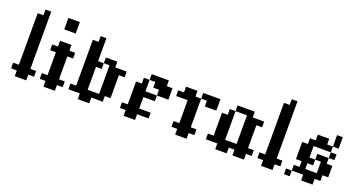

<svg xmlns="http://www.w3.org/2000/svg" viewBox="-43 -1036 2753 1500"><g transform="rotate(20 1333.5 -285.5)"><path d="M95.2 -47.6H142.9V0H95.2ZM142.9 -47.6H190.5V0H142.9ZM47.6 -95.2H95.2V-47.6H47.6ZM95.2 -95.2H142.9V-47.6H95.2ZM142.9 -95.2H190.5V-47.6H142.9ZM190.5 -95.2H238.1V-47.6H190.5ZM95.2 -142.9H142.9V-95.2H95.2ZM142.9 -142.9H190.5V-95.2H142.9ZM142.9 -190.5H190.5V-142.9H142.9ZM142.9 -238.1H190.5V-190.5H142.9ZM95.2 -238.1H142.9V-190.5H95.2ZM95.2 -285.7H142.9V-238.1H95.2ZM95.2 -333.3H142.9V-285.7H95.2ZM95.2 -190.5H142.9V-142.9H95.2ZM142.9 -285.7H190.5V-238.1H142.9ZM142.9 -333.3H190.5V-285.7H142.9ZM142.9 -381H190.5V-333.3H142.9ZM142.9 -523.8H190.5V-476.2H142.9ZM142.9 -476.2H190.5V-428.6H142.9ZM142.9 -428.6H190.5V-381H142.9ZM95.2 -381H142.9V-333.3H95.2ZM95.2 -428.6H142.9V-381H95.2ZM95.2 -476.2H142.9V-428.6H95.2ZM95.2 -523.8H142.9V-476.2H95.2ZM142.9 -571.4H190.5V-523.8H142.9Z M285.7 -95.2H333.3V-47.6H285.7ZM333.3 -95.2H381V-47.6H333.3ZM381 -95.2H428.6V-47.6H381ZM428.6 -95.2H476.2V-47.6H428.6ZM333.3 -47.6H381V0H333.3ZM381 -47.6H428.6V0H381ZM381 -142.9H428.6V-95.2H381ZM333.3 -142.9H381V-95.2H333.3ZM333.3 -190.5H381V-142.9H333.3ZM333.3 -238.1H381V-190.5H333.3ZM381 -238.1H428.6V-190.5H381ZM381 -285.7H428.6V-238.1H381ZM381 -190.5H428.6V-142.9H381ZM333.3 -285.7H381V-238.1H333.3ZM333.3 -333.3H381V-285.7H333.3ZM381 -333.3H428.6V-285.7H381ZM381 -381H428.6V-333.3H381ZM333.3 -381H381V-333.3H333.3ZM285.7 -333.3H333.3V-285.7H285.7ZM428.6 -333.3H476.2V-285.7H428.6ZM381 -523.8H428.6V-476.2H381ZM333.3 -523.8H381V-476.2H333.3ZM333.3 -571.4H381V-523.8H333.3ZM381 -571.4H428.6V-523.8H381Z M523.8 -95.2H571.4V-47.6H523.8ZM571.4 -95.2H619V-47.6H571.4ZM619 -95.2H666.7V-47.6H619ZM666.7 -95.2H714.3V-47.6H666.7ZM619 -47.6H666.7V0H619ZM666.7 -47.6H714.3V0H666.7ZM714.3 -95.2H761.9V-47.6H714.3ZM761.9 -95.2H809.5V-47.6H761.9ZM761.9 -142.9H809.5V-95.2H761.9ZM761.9 -190.5H809.5V-142.9H761.9ZM809.5 -142.9H857.1V-95.2H809.5ZM809.5 -190.5H857.1V-142.9H809.5ZM809.5 -238.1H857.1V-190.5H809.5ZM761.9 -238.1H809.5V-190.5H761.9ZM761.9 -285.7H809.5V-238.1H761.9ZM809.5 -285.7H857.1V-238.1H809.5ZM619 -142.9H666.7V-95.2H619ZM619 -190.5H666.7V-142.9H619ZM619 -238.1H666.7V-190.5H619ZM619 -285.7H666.7V-238.1H619ZM571.4 -285.7H619V-238.1H571.4ZM571.4 -238.1H619V-190.5H571.4ZM571.4 -190.5H619V-142.9H571.4ZM571.4 -142.9H619V-95.2H571.4ZM571.4 -333.3H619V-285.7H571.4ZM571.4 -381H619V-333.3H571.4ZM571.4 -428.6H619V-381H571.4ZM571.4 -476.2H619V-428.6H571.4ZM619 -523.8H666.7V-476.2H619ZM619 -476.2H666.7V-428.6H619ZM619 -428.6H666.7V-381H619ZM619 -333.3H666.7V-285.7H619ZM619 -381H666.7V-333.3H619ZM761.9 -333.3H809.5V-285.7H761.9ZM714.3 -381H761.9V-333.3H714.3ZM761.9 -381H809.5V-333.3H761.9ZM666.7 -333.3H714.3V-285.7H666.7ZM809.5 -333.3H857.1V-285.7H809.5ZM857.1 -333.3H904.8V-285.7H857.1Z M1000 -95.2H1047.6V-47.6H1000ZM952.4 -95.2H1000V-47.6H952.4ZM1047.6 -95.2H1095.2V-47.6H1047.6ZM1000 -47.6H1047.6V0H1000ZM1047.6 -47.6H1095.2V0H1047.6ZM1000 -190.5H1047.6V-142.9H1000ZM1047.6 -190.5H1095.2V-142.9H1047.6ZM1047.6 -238.1H1095.2V-190.5H1047.6ZM1047.6 -285.7H1095.2V-238.1H1047.6ZM1000 -285.7H1047.6V-238.1H1000ZM1000 -238.1H1047.6V-190.5H1000ZM1047.6 -333.3H1095.2V-285.7H1047.6ZM1095.2 -381H1142.9V-333.3H1095.2ZM1190.5 -381H1238.1V-333.3H1190.5ZM1142.9 -381H1190.5V-333.3H1142.9ZM1190.5 -333.3H1238.1V-285.7H1190.5ZM1095.2 -95.2H1142.9V-47.6H1095.2ZM1142.9 -333.3H1190.5V-285.7H1142.9ZM1238.1 -333.3H1285.7V-285.7H1238.1ZM1238.1 -285.7H1285.7V-238.1H1238.1ZM1190.5 -285.7H1238.1V-238.1H1190.5ZM1142.9 -238.1H1190.5V-190.5H1142.9ZM1095.2 -238.1H1142.9V-190.5H1095.2ZM1000 -142.9H1047.6V-95.2H1000ZM1047.6 -142.9H1095.2V-95.2H1047.6ZM1142.9 -95.2H1190.5V-47.6H1142.9Z M1381 -95.2H1428.6V-47.6H1381ZM1428.6 -95.2H1476.2V-47.6H1428.6ZM1476.2 -95.2H1523.8V-47.6H1476.2ZM1523.8 -95.2H1571.4V-47.6H1523.8ZM1428.6 -47.6H1476.2V0H1428.6ZM1476.2 -47.6H1523.8V0H1476.2ZM1428.6 -142.9H1476.2V-95.2H1428.6ZM1476.2 -142.9H1523.8V-95.2H1476.2ZM1476.2 -190.5H1523.8V-142.9H1476.2ZM1476.2 -238.1H1523.8V-190.5H1476.2ZM1476.2 -285.7H1523.8V-238.1H1476.2ZM1428.6 -285.7H1476.2V-238.1H1428.6ZM1428.6 -238.1H1476.2V-190.5H1428.6ZM1428.6 -190.5H1476.2V-142.9H1428.6ZM1476.2 -333.3H1523.8V-285.7H1476.2ZM1428.6 -333.3H1476.2V-285.7H1428.6ZM1381 -333.3H1428.6V-285.7H1381ZM1333.3 -333.3H1381V-285.7H1333.3ZM1381 -381H1428.6V-333.3H1381ZM1428.6 -381H1476.2V-333.3H1428.6ZM1523.8 -381H1571.4V-333.3H1523.8ZM1571.4 -381H1619V-333.3H1571.4ZM1619 -381H1666.7V-333.3H1619ZM1571.4 -333.3H1619V-285.7H1571.4ZM1619 -333.3H1666.7V-285.7H1619Z M1714.3 -95.2H1761.9V-47.6H1714.3ZM1761.9 -95.2H1809.5V-47.6H1761.9ZM1809.5 -95.2H1857.1V-47.6H1809.5ZM1857.1 -95.2H1904.8V-47.6H1857.1ZM1761.9 -47.6H1809.5V0H1761.9ZM1809.5 -47.6H1857.1V0H1809.5ZM1666.7 -95.2H1714.3V-47.6H1666.7ZM1714.3 -142.9H1761.9V-95.2H1714.3ZM1714.3 -190.5H1761.9V-142.9H1714.3ZM1714.3 -238.1H1761.9V-190.5H1714.3ZM1761.9 -142.9H1809.5V-95.2H1761.9ZM1761.9 -190.5H1809.5V-142.9H1761.9ZM1761.9 -238.1H1809.5V-190.5H1761.9ZM1761.9 -285.7H1809.5V-238.1H1761.9ZM1904.8 -333.3H1952.4V-285.7H1904.8ZM1904.8 -285.7H1952.4V-238.1H1904.8ZM1952.4 -285.7H2000V-238.1H1952.4ZM1904.8 -238.1H1952.4V-190.5H1904.8ZM1952.4 -238.1H2000V-190.5H1952.4ZM1952.4 -190.5H2000V-142.9H1952.4ZM1904.8 -190.5H1952.4V-142.9H1904.8ZM1904.8 -142.9H1952.4V-95.2H1904.8ZM1952.4 -142.9H2000V-95.2H1952.4ZM1904.8 -95.2H1952.4V-47.6H1904.8ZM1904.8 -47.6H1952.4V0H1904.8ZM1952.4 -47.6H2000V0H1952.4ZM1952.4 -95.2H2000V-47.6H1952.4ZM2000 -95.2H2047.6V-47.6H2000ZM1809.5 -381H1857.1V-333.3H1809.5ZM1857.1 -381H1904.8V-333.3H1857.1ZM1904.8 -381H1952.4V-333.3H1904.8ZM2000 -333.3H2047.6V-285.7H2000ZM1952.4 -333.3H2000V-285.7H1952.4ZM1761.9 -333.3H1809.5V-285.7H1761.9ZM1714.3 -285.7H1761.9V-238.1H1714.3Z M2142.9 -47.6H2190.5V0H2142.9ZM2190.5 -47.6H2238.1V0H2190.5ZM2095.2 -95.2H2142.9V-47.6H2095.2ZM2142.9 -95.2H2190.5V-47.6H2142.9ZM2190.5 -95.2H2238.1V-47.6H2190.5ZM2238.1 -95.2H2285.7V-47.6H2238.1ZM2142.9 -142.9H2190.5V-95.2H2142.9ZM2190.5 -142.9H2238.1V-95.2H2190.5ZM2190.5 -190.5H2238.1V-142.9H2190.5ZM2190.5 -238.1H2238.1V-190.5H2190.5ZM2142.9 -238.1H2190.5V-190.5H2142.9ZM2142.9 -285.7H2190.5V-238.1H2142.9ZM2142.9 -333.3H2190.5V-285.7H2142.9ZM2142.9 -190.5H2190.5V-142.9H2142.9ZM2190.5 -285.7H2238.1V-238.1H2190.5ZM2190.5 -333.3H2238.1V-285.7H2190.5ZM2190.5 -381H2238.1V-333.3H2190.5ZM2190.5 -523.8H2238.1V-476.2H2190.5ZM2190.5 -476.2H2238.1V-428.6H2190.5ZM2190.5 -428.6H2238.1V-381H2190.5ZM2142.9 -381H2190.5V-333.3H2142.9ZM2142.9 -428.6H2190.5V-381H2142.9ZM2142.9 -476.2H2190.5V-428.6H2142.9ZM2142.9 -523.8H2190.5V-476.2H2142.9ZM2190.5 -571.4H2238.1V-523.8H2190.5Z M2476.2 -381H2523.8V-333.3H2476.2ZM2523.8 -381H2571.4V-333.3H2523.8ZM2428.6 -333.3H2476.2V-285.7H2428.6ZM2476.2 -333.3H2523.8V-285.7H2476.2ZM2523.8 -333.3H2571.4V-285.7H2523.8ZM2571.4 -333.3H2619V-285.7H2571.4ZM2619 -381H2666.7V-333.3H2619ZM2381 -285.7H2428.6V-238.1H2381ZM2381 -238.1H2428.6V-190.5H2381ZM2619 -428.6H2666.7V-381H2619ZM2619 -285.7H2666.7V-238.1H2619ZM2428.6 -285.7H2476.2V-238.1H2428.6ZM2428.6 -238.1H2476.2V-190.5H2428.6ZM2381 -190.5H2428.6V-142.9H2381ZM2428.6 -190.5H2476.2V-142.9H2428.6ZM2476.2 -190.5H2523.8V-142.9H2476.2ZM2523.8 -238.1H2571.4V-190.5H2523.8ZM2571.4 -238.1H2619V-190.5H2571.4ZM2428.6 -142.9H2476.2V-95.2H2428.6ZM2381 -95.2H2428.6V-47.6H2381ZM2428.6 -95.2H2476.2V-47.6H2428.6ZM2476.2 -95.2H2523.8V-47.6H2476.2ZM2523.8 -95.2H2571.4V-47.6H2523.8ZM2571.4 -95.2H2619V-47.6H2571.4ZM2476.2 -47.6H2523.8V0H2476.2ZM2523.8 -47.6H2571.4V0H2523.8ZM2333.3 -47.6H2381V0H2333.3ZM2571.4 -190.5H2619V-142.9H2571.4ZM2571.4 -142.9H2619V-95.2H2571.4ZM2619 -190.5H2666.7V-142.9H2619ZM2619 -142.9H2666.7V-95.2H2619Z"/></g></svg>

Font: Jacquard 12
Style: Regular
Weight: 400
Designer: Sarah Cadigan-Fried
Version: Version 1.000; ttfautohint (v1.8.4.7-5d5b)